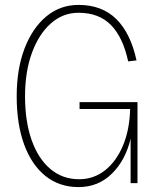

<svg xmlns="http://www.w3.org/2000/svg" viewBox="-20 -746 640 782"><path d="M300 16Q222 16 165.5 -29Q109 -74 78.5 -157Q48 -240 48 -354Q48 -465 80 -548.5Q112 -632 168.5 -679Q225 -726 300 -726Q395 -726 453.5 -668.5Q512 -611 536 -500L502 -496Q481 -594 432 -644Q383 -694 300 -694Q236 -694 187 -650.5Q138 -607 110 -530.5Q82 -454 82 -354Q82 -251 109 -175Q136 -99 185.5 -57.5Q235 -16 302 -16Q362 -16 408 -52.5Q454 -89 481 -153.5Q508 -218 510 -302H304V-330H540V0H512V-181Q491 -93 435.5 -38.5Q380 16 300 16Z"/></svg>

Font: Geist Mono Thin
Style: Regular
Weight: 100
Monospace: yes
Designer: Basement.studio, Andrés Briganti, Mateo Zaragoza
Foundry: Basement.studio, Vercel, Andrés Briganti, Guido Ferreyra, Mateo Zaragoza
Version: Version 1.500; ttfautohint (v1.8.4.7-5d5b)